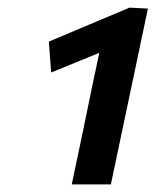

<svg xmlns="http://www.w3.org/2000/svg" viewBox="-20 -784 408 503"><path d="M168 -301Q175.5 -337 182.8 -371.2Q190 -405.5 199 -448.5L226 -579.5Q229.5 -595.5 233 -612Q236.5 -628.5 240 -645.5Q211 -633.5 179.5 -620.8Q148 -608 114 -594L108 -675Q162.5 -698 214.8 -720Q267 -742 319.5 -764L367.5 -761.5Q359 -720.5 350.2 -679.5Q341.5 -638.5 333 -597.5L301 -446Q292 -403 285 -369.8Q278 -336.5 270.5 -301Z"/></svg>

Font: Commissioner SemiBold
Style: Italic
Weight: 600
Italic angle: -12°
Designer: Kostas Bartsokas
Foundry: Kostas Bartsokas
Version: Version 1.000; ttfautohint (v1.8.3)